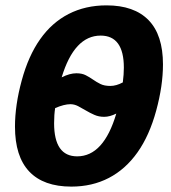

<svg xmlns="http://www.w3.org/2000/svg" viewBox="-20 -689 640 719"><path d="M247.1 9.8Q143.1 9.8 89.6 -46.6Q36.1 -103 36.1 -214.8Q36.1 -294.9 61.3 -387.5Q86.4 -480 130.4 -542.2Q174.3 -604.5 237.1 -636.7Q299.8 -668.9 378.9 -668.9Q482.4 -668.9 536.4 -613.5Q590.3 -558.1 590.3 -447.8Q590.3 -367.7 564.9 -274.7Q539.6 -181.6 494.9 -118.4Q450.2 -55.2 387.7 -22.7Q325.2 9.8 247.1 9.8ZM182.6 -227.5Q182.6 -103.5 269 -103.5Q368.2 -103.5 415.5 -263.7Q391.1 -251.5 370.1 -251.5Q350.1 -251.5 333.5 -258.8Q316.9 -266.1 301.8 -275.1Q286.6 -284.2 272.5 -291.5Q258.3 -298.8 243.7 -298.8Q220.2 -298.8 186.5 -284.2Q182.6 -259.3 182.6 -227.5ZM393.1 -367.2Q415.5 -367.2 439.9 -380.4Q443.8 -410.6 443.8 -435.5Q443.8 -555.7 356.9 -555.7Q258.3 -555.7 210.9 -399.4Q241.2 -414.6 266.1 -414.6Q287.1 -414.6 301.3 -407.2Q315.4 -399.9 328.4 -390.9Q341.3 -381.8 356 -374.5Q370.6 -367.2 393.1 -367.2Z"/></svg>

Font: Cousine
Style: Bold Italic
Weight: 700
Italic angle: -12°
Monospace: yes
Designer: Steve Matteson
Foundry: Ascender Corporation
Version: Version 1.20